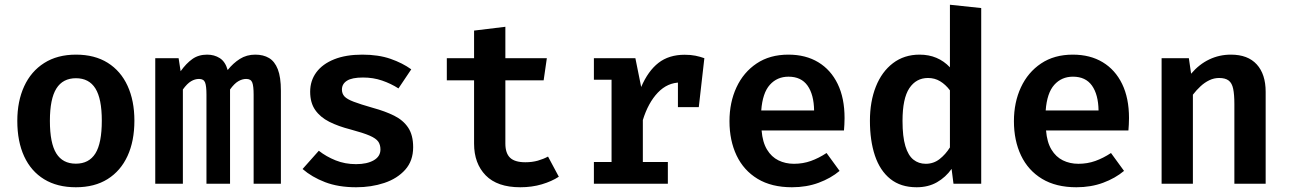

<svg xmlns="http://www.w3.org/2000/svg" viewBox="-20 -775 5440 810"><path d="M300.5 -544.5Q379.5 -544.5 434.5 -510Q489.5 -475.5 518.2 -412.8Q547 -350 547 -266Q547 -180 518 -117Q489 -54 434 -19.5Q379 15 300 15Q221.5 15 166.2 -18.8Q111 -52.5 82 -115.2Q53 -178 53 -265Q53 -348 82 -411Q111 -474 166.5 -509.2Q222 -544.5 300.5 -544.5ZM300.5 -445Q245 -445 217.8 -401.5Q190.5 -358 190.5 -265Q190.5 -171 217.5 -127.8Q244.5 -84.5 300 -84.5Q355.5 -84.5 382.5 -127.8Q409.5 -171 409.5 -266Q409.5 -358.5 382.5 -401.8Q355.5 -445 300.5 -445Z M1057 -544.5Q1091 -544.5 1115 -530.2Q1139 -516 1152 -482.8Q1165 -449.5 1165 -392.5V0H1050V-376Q1050 -412 1044.2 -427Q1038.5 -442 1018.5 -442Q1002 -442 985.2 -432.2Q968.5 -422.5 950.5 -397.5V0H851V-376Q851 -412 845.2 -427Q839.5 -442 819.5 -442Q802.5 -442 786 -432.2Q769.5 -422.5 751.5 -397.5V0H635V-529.5H733.5L742 -474.5Q765.5 -507.5 791.5 -526Q817.5 -544.5 854 -544.5Q884 -544.5 907.2 -529.8Q930.5 -515 940.5 -479.5Q963.5 -508.5 992 -526.5Q1020.5 -544.5 1057 -544.5Z M1482 -82.5Q1528.5 -82.5 1556.8 -98.8Q1585 -115 1585 -144.5Q1585 -164 1575.8 -177.5Q1566.5 -191 1539.5 -202.8Q1512.5 -214.5 1458.5 -229Q1407.5 -242 1369.2 -261.2Q1331 -280.5 1309.8 -311Q1288.5 -341.5 1288.5 -388Q1288.5 -434.5 1314.5 -469.8Q1340.5 -505 1389.8 -524.8Q1439 -544.5 1508.5 -544.5Q1576.5 -544.5 1627.5 -526.8Q1678.5 -509 1715 -482.5L1661 -402Q1629 -422.5 1591.8 -435.2Q1554.5 -448 1511.5 -448Q1465 -448 1443.8 -434.5Q1422.5 -421 1422.5 -397Q1422.5 -380 1433.2 -368.2Q1444 -356.5 1472.2 -345.8Q1500.5 -335 1553 -320Q1604.5 -306 1642.8 -287Q1681 -268 1702 -236.5Q1723 -205 1723 -154Q1723 -96.5 1689.5 -59Q1656 -21.5 1601.2 -3.2Q1546.5 15 1482.5 15Q1407.5 15 1351.5 -6.5Q1295.5 -28 1256.5 -62L1325 -139Q1356 -114.5 1395.8 -98.5Q1435.5 -82.5 1482 -82.5Z M2337.5 -29.5Q2308 -10 2266 2.5Q2224 15 2175 15Q2078 15 2029 -35.2Q1980 -85.5 1980 -169V-436H1865V-529.5H1980V-646L2112 -662V-529.5H2287L2273.5 -436H2112V-169.5Q2112 -128.5 2132 -109.5Q2152 -90.5 2196.5 -90.5Q2225 -90.5 2248.8 -97.2Q2272.5 -104 2292 -114.5Z M2485.5 0V-91.5H2560V-438.5H2485.5V-529.5H2660.5L2685 -408Q2714 -475.5 2758 -509.8Q2802 -544 2868.5 -544Q2894 -544 2913.8 -540Q2933.5 -536 2951.5 -529.5L2912 -418.5Q2896.5 -422.5 2882.5 -424.8Q2868.5 -427 2851 -427Q2796 -427 2755.2 -384.2Q2714.5 -341.5 2692 -268.5V-91.5H2797.5V0ZM2840 -323V-463.5L2858 -529.5H2951.5L2928 -323Z M3193 -224.5Q3197 -175 3215.8 -144Q3234.5 -113 3264 -98.5Q3293.5 -84 3329.5 -84Q3367.5 -84 3401 -96Q3434.5 -108 3467 -129.5L3522 -54Q3485 -23 3433.8 -4Q3382.5 15 3321 15Q3235 15 3176.2 -20.5Q3117.5 -56 3087.5 -119Q3057.5 -182 3057.5 -264Q3057.5 -343 3087 -406.5Q3116.5 -470 3172 -507.2Q3227.5 -544.5 3306 -544.5Q3379 -544.5 3432 -512.5Q3485 -480.5 3514 -420.8Q3543 -361 3543 -277Q3543 -263.5 3542.2 -249.5Q3541.5 -235.5 3540.5 -224.5ZM3306.5 -451.5Q3258.5 -451.5 3227.8 -417.2Q3197 -383 3191.5 -309H3414.5Q3413.5 -376 3386.8 -413.8Q3360 -451.5 3306.5 -451.5Z M3987.5 -755 4119.5 -741V0H4002.5L3994.5 -62.5Q3970 -27.5 3933 -6.2Q3896 15 3847 15Q3780 15 3736.2 -20Q3692.5 -55 3671.2 -118.2Q3650 -181.5 3650 -265.5Q3650 -346.5 3675 -409.5Q3700 -472.5 3747.2 -508.5Q3794.5 -544.5 3859.5 -544.5Q3898.5 -544.5 3930.5 -531Q3962.5 -517.5 3987.5 -491ZM3895 -446Q3845 -446 3816.2 -402.8Q3787.5 -359.5 3787.5 -265Q3787.5 -198.5 3799.5 -158.8Q3811.5 -119 3833.5 -101.5Q3855.5 -84 3885.5 -84Q3918.5 -84 3943.8 -103.8Q3969 -123.5 3987.5 -153V-394Q3969 -418.5 3946.2 -432.2Q3923.5 -446 3895 -446Z M4393 -224.5Q4397 -175 4415.8 -144Q4434.5 -113 4464 -98.5Q4493.5 -84 4529.5 -84Q4567.5 -84 4601 -96Q4634.5 -108 4667 -129.5L4722 -54Q4685 -23 4633.8 -4Q4582.5 15 4521 15Q4435 15 4376.2 -20.5Q4317.5 -56 4287.5 -119Q4257.5 -182 4257.5 -264Q4257.5 -343 4287 -406.5Q4316.5 -470 4372 -507.2Q4427.5 -544.5 4506 -544.5Q4579 -544.5 4632 -512.5Q4685 -480.5 4714 -420.8Q4743 -361 4743 -277Q4743 -263.5 4742.2 -249.5Q4741.5 -235.5 4740.5 -224.5ZM4506.5 -451.5Q4458.5 -451.5 4427.8 -417.2Q4397 -383 4391.5 -309H4614.5Q4613.5 -376 4586.8 -413.8Q4560 -451.5 4506.5 -451.5Z M4880.5 0V-529.5H4995.5L5005 -464Q5039 -504 5081.5 -524.2Q5124 -544.5 5173 -544.5Q5244.5 -544.5 5282 -503.2Q5319.5 -462 5319.5 -387.5V0H5187.5V-336Q5187.5 -376 5182.5 -400.2Q5177.5 -424.5 5163.5 -435.2Q5149.5 -446 5123 -446Q5101.5 -446 5081.8 -436.5Q5062 -427 5044.8 -411Q5027.5 -395 5012.5 -375.5V0Z"/></svg>

Font: Fira Code Light SemiBold
Style: Regular
Weight: 600
Monospace: yes
Version: Version 5.002